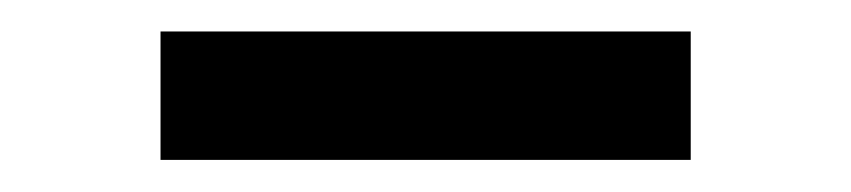

<svg xmlns="http://www.w3.org/2000/svg" viewBox="-20 -730 541 122"><path d="M418.9 -628.4H82V-710H418.9Z"/></svg>

Font: Shabnam FD
Style: Bold-FD
Weight: 700
Foundry: DejaVu fonts team - Redesigned by Saber Rastikerdar - Based on Vazir font
Version: Version 5.0.1